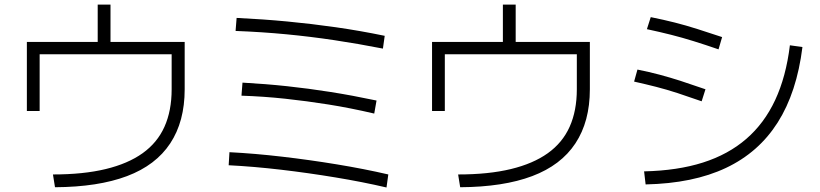

<svg xmlns="http://www.w3.org/2000/svg" viewBox="-20 -830 3560 834"><path d="M210 -72.2Q342.2 -72.2 438.9 -95.6Q535.6 -118.9 599.4 -164.4Q663.3 -210 694.4 -279.4Q725.6 -348.9 725.6 -442.2V-594.4H152.2V-347.8H96.7V-647.8H404.4V-810H460V-647.8H782.2V-442.2Q782.2 -302.2 719.4 -207.2Q656.7 -112.2 531.7 -65Q406.7 -17.8 218.9 -16.7Z M1658.9 -15.6Q1554.4 -40 1436.7 -59.4Q1318.9 -78.9 1200.6 -92.8Q1082.2 -106.7 973.3 -112.2L976.7 -168.9Q1086.7 -163.3 1205.6 -149.4Q1324.4 -135.6 1442.8 -116.1Q1561.1 -96.7 1666.7 -72.2ZM1605.6 -336.7Q1501.1 -361.1 1406.7 -376.1Q1312.2 -391.1 1219.4 -401.1Q1126.7 -411.1 1028.9 -414.4L1033.3 -471.1Q1133.3 -465.6 1226.7 -455.6Q1320 -445.6 1415 -430.6Q1510 -415.6 1615.6 -393.3ZM1643.3 -618.9Q1535.6 -640 1431.7 -655.6Q1327.8 -671.1 1223.3 -681.1Q1118.9 -691.1 1003.3 -695.6L1007.8 -752.2Q1122.2 -746.7 1227.8 -736.7Q1333.3 -726.7 1438.3 -711.7Q1543.3 -696.7 1651.1 -674.4Z M1970 -72.2Q2102.2 -72.2 2198.9 -95.6Q2295.6 -118.9 2359.4 -164.4Q2423.3 -210 2454.4 -279.4Q2485.6 -348.9 2485.6 -442.2V-594.4H1912.2V-347.8H1856.7V-647.8H2164.4V-810H2220V-647.8H2542.2V-442.2Q2542.2 -302.2 2479.4 -207.2Q2416.7 -112.2 2291.7 -65Q2166.7 -17.8 1978.9 -16.7Z M2777.8 -85.6Q2923.3 -88.9 3033.3 -123.9Q3143.3 -158.9 3221.7 -226.7Q3300 -294.4 3347.2 -395.6Q3394.4 -496.7 3411.1 -633.3L3465.6 -625.6Q3441.1 -428.9 3358.3 -298.3Q3275.6 -167.8 3133.3 -100.6Q2991.1 -33.3 2784.4 -28.9ZM3027.8 -390Q2971.1 -410 2923.3 -425.6Q2875.6 -441.1 2830 -452.8Q2784.4 -464.4 2734.4 -475.6L2748.9 -527.8Q2798.9 -517.8 2845 -505.6Q2891.1 -493.3 2938.9 -477.8Q2986.7 -462.2 3044.4 -442.2ZM3101.1 -615.6Q3043.3 -635.6 2993.3 -651.1Q2943.3 -666.7 2895 -678.9Q2846.7 -691.1 2790 -703.3L2806.7 -755.6Q2862.2 -744.4 2910.6 -732.2Q2958.9 -720 3009.4 -703.9Q3060 -687.8 3116.7 -668.9Z"/></svg>

Font: Paperlogy 3 Light
Style: Regular
Weight: 300
Designer: redesigned by Lee Juim, glyphs from Gmarket Sans & Montserrat
Foundry: PT&
Version: Version 1.001